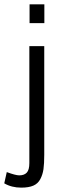

<svg xmlns="http://www.w3.org/2000/svg" viewBox="-32 -714 288 893"><path d="M104.5 44.4V-499.5H173.8V5.9Q173.8 47.4 170.2 72.8Q166.5 98.1 155.5 119.1Q144.5 140.1 123 149.4Q101.6 158.7 66.9 158.7Q22 158.7 -12.2 138.7L-0.5 86.4Q40.5 101.6 57.6 101.6Q80.6 101.6 92.5 88.9Q104.5 76.2 104.5 44.4ZM105.5 -606.4V-693.8H174.3V-606.4Z"/></svg>

Font: Pontano Sans
Style: Regular
Weight: 400
Foundry: vernon adams
Version: 1.0